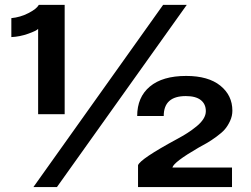

<svg xmlns="http://www.w3.org/2000/svg" viewBox="-20 -757 1017 777"><path d="M241.7 -737.3V-294.9H134.3V-640.1Q127.4 -632.3 93.8 -620.4Q60.1 -608.4 25.9 -606.9V-683.6Q62 -687 95 -703.9Q127.9 -720.7 137.2 -737.3ZM115.2 0 640.1 -737.3H735.8L210.4 0ZM538.6 0V-88.4Q547.9 -113.8 694.8 -193.4Q720.2 -207 738.5 -218.8Q756.8 -230.5 775.1 -245.4Q793.5 -260.3 803.2 -275.9Q813 -291.5 813 -307.1Q813 -335.9 792.5 -352.1Q772 -368.2 731.9 -368.2Q642.6 -368.2 642.6 -287.6H535.2Q535.2 -363.8 586.4 -406.7Q637.7 -449.7 733.4 -449.7Q822.8 -449.7 871.6 -410.4Q920.4 -371.1 920.4 -309.1Q920.4 -287.6 911.1 -267.6Q901.9 -247.6 890.1 -233.9Q878.4 -220.2 856.2 -204.1Q834 -188 820.6 -180.2Q807.1 -172.4 782.2 -158.7Q683.1 -101.1 677.7 -79.1H918.9V0Z"/></svg>

Font: Epilogue SemiBold
Style: Regular
Weight: 600
Designer: Tyler Finck
Foundry: Etcetera Type Co
Version: Version 2.112